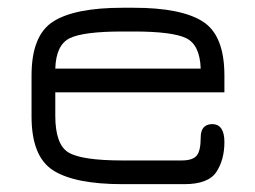

<svg xmlns="http://www.w3.org/2000/svg" viewBox="-20 -470 651 490"><path d="M552.7 -277.3V-234.4H121.1V-174.8Q121.1 -100.6 155.3 -80.6Q189.5 -60.5 293 -60.5H443.4Q471.7 -60.5 481.9 -72.8Q492.2 -85 492.2 -119.1Q492.2 -153.3 522.5 -153.3Q552.7 -152.3 552.7 -107.4Q552.7 -62.5 532.2 -31.2Q511.7 0 450.2 0H293Q170.9 0 115.7 -35.2Q60.5 -70.3 60.5 -172.9V-277.3Q60.5 -379.9 115.7 -415Q170.9 -450.2 293 -450.2H321.3Q442.4 -450.2 497.6 -415Q552.7 -379.9 552.7 -277.3ZM321.3 -389.6H293Q193.4 -389.6 158.2 -372.6Q123 -355.5 121.1 -294.9H492.2Q490.2 -355.5 455.1 -372.6Q419.9 -389.6 321.3 -389.6Z"/></svg>

Font: Jura
Style: Medium
Weight: 500
Version: Version 2.6.1